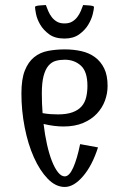

<svg xmlns="http://www.w3.org/2000/svg" viewBox="-20 -727 512 762"><path d="M65 0ZM407 -386Q407 -356 396.5 -327.5Q386 -299 364.5 -276Q343 -253 310 -239Q277 -225 232 -225Q214 -225 194 -227.5Q174 -230 153 -235Q158 -192 166.5 -154Q175 -116 186 -88Q197 -60 210 -43.5Q223 -27 237 -27Q255 -27 270.5 -61.5Q286 -96 298 -155L369 -142Q346 -70 309.5 -27.5Q273 15 237 15Q201 15 169.5 -17.5Q138 -50 114.5 -102.5Q91 -155 78 -221.5Q65 -288 65 -356Q65 -413 78.5 -447Q92 -481 115.5 -500Q139 -519 170.5 -525Q202 -531 237 -531Q272 -531 303 -524Q334 -517 357 -500Q380 -483 393.5 -455.5Q407 -428 407 -386ZM146 -356Q146 -315 149 -278Q166 -275 181 -274Q196 -273 210 -273Q245 -273 268 -281.5Q291 -290 304 -305Q317 -320 322 -341Q327 -362 327 -386Q327 -443 301 -466.5Q275 -490 237 -490Q218 -490 201.5 -485.5Q185 -481 172.5 -466.5Q160 -452 153 -425.5Q146 -399 146 -356ZM162 -707Q166 -696 171.5 -683Q177 -670 185.5 -659Q194 -648 206 -641Q218 -634 236 -634Q254 -634 266 -641Q278 -648 286.5 -659Q295 -670 300.5 -683Q306 -696 310 -707Q311 -707 318 -706.5Q325 -706 333 -705.5Q341 -705 347 -703.5Q353 -702 353 -699Q353 -691 348 -670.5Q343 -650 330 -628.5Q317 -607 294 -590.5Q271 -574 236 -574Q198 -574 175 -591Q152 -608 139.5 -629.5Q127 -651 123 -671.5Q119 -692 119 -699Q119 -702 125 -703.5Q131 -705 139 -705.5Q147 -706 153.5 -706.5Q160 -707 162 -707Z"/></svg>

Font: Combo
Style: Regular
Weight: 400
Designer: Eduardo Rodriguez Tunni
Foundry: Eduardo Rodriguez Tunni
Version: Version 1.001